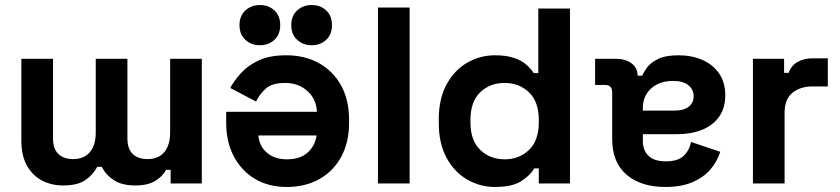

<svg xmlns="http://www.w3.org/2000/svg" viewBox="-20 -730 3342 764"><path d="M783 -496V0H659V-54H641Q628 -29 598 -10.5Q568 8 519 8Q466 8 434 -12.5Q402 -33 385 -66H367Q350 -34 319 -13Q288 8 231 8Q185 8 147.5 -11.5Q110 -31 87.5 -70.5Q65 -110 65 -170V-496H191V-179Q191 -138 212 -117.5Q233 -97 271 -97Q314 -97 337.5 -124.5Q361 -152 361 -203V-496H487V-179Q487 -138 508 -117.5Q529 -97 567 -97Q610 -97 633.5 -124.5Q657 -152 657 -203V-496Z M1369 -254V-242Q1369 -164 1338 -106.5Q1307 -49 1251 -17.5Q1195 14 1121 14Q1048 14 994 -18.5Q940 -51 910 -108.5Q880 -166 880 -242V-285H1241Q1239 -336 1203 -368Q1167 -400 1115 -400Q1062 -400 1037 -377Q1012 -354 999 -326L896 -380Q910 -406 936.5 -436.5Q963 -467 1007 -488.5Q1051 -510 1119 -510Q1193 -510 1249.5 -478.5Q1306 -447 1337.5 -389.5Q1369 -332 1369 -254ZM1008 -191Q1012 -148 1042.5 -122Q1073 -96 1122 -96Q1173 -96 1203 -122Q1233 -148 1240 -191ZM1139 -630Q1139 -667 1162.5 -688.5Q1186 -710 1220 -710Q1255 -710 1278 -688.5Q1301 -667 1301 -630Q1301 -593 1278 -571.5Q1255 -550 1220 -550Q1186 -550 1162.5 -571.5Q1139 -593 1139 -630ZM933 -630Q933 -667 956.5 -688.5Q980 -710 1014 -710Q1049 -710 1072 -688.5Q1095 -667 1095 -630Q1095 -593 1072 -571.5Q1049 -550 1014 -550Q980 -550 956.5 -571.5Q933 -593 933 -630Z M1484 0V-700H1610V0Z M2248 -696V0H2124V-60H2106Q2089 -31 2053 -8.5Q2017 14 1950 14Q1890 14 1839 -15.5Q1788 -45 1757 -102Q1726 -159 1726 -240V-256Q1726 -337 1757 -394Q1788 -451 1839 -480.5Q1890 -510 1950 -510Q1995 -510 2025.5 -499.5Q2056 -489 2074.5 -472.5Q2093 -456 2104 -439H2122V-696ZM1852 -253V-243Q1852 -171 1891 -133.5Q1930 -96 1988 -96Q2046 -96 2085 -133.5Q2124 -171 2124 -243V-253Q2124 -325 2085 -362.5Q2046 -400 1988 -400Q1929 -400 1890.5 -362.5Q1852 -325 1852 -253Z M2866 -351Q2866 -300 2841.5 -265.5Q2817 -231 2773.5 -213.5Q2730 -196 2674 -196H2538V-168Q2538 -133 2560 -110.5Q2582 -88 2630 -88Q2677 -88 2700 -109.5Q2723 -131 2730 -165L2846 -126Q2834 -88 2807.5 -56.5Q2781 -25 2736.5 -5.5Q2692 14 2628 14Q2530 14 2473 -35Q2416 -84 2416 -177V-362Q2416 -392 2388 -392H2348V-496H2432Q2469 -496 2493 -478Q2517 -460 2517 -430V-429H2536Q2540 -441 2554 -460.5Q2568 -480 2598 -495Q2628 -510 2680 -510Q2733 -510 2775 -491.5Q2817 -473 2841.5 -437.5Q2866 -402 2866 -351ZM2538 -300V-290H2665Q2700 -290 2720 -305Q2740 -320 2740 -347Q2740 -374 2719 -391Q2698 -408 2658 -408Q2605 -408 2571.5 -378.5Q2538 -349 2538 -300Z M2976 0V-496H3100V-440H3118Q3129 -470 3154.5 -484Q3180 -498 3214 -498H3274V-386H3212Q3164 -386 3133 -360.5Q3102 -335 3102 -282V0Z"/></svg>

Font: Space 7353
Style: Regular
Weight: 400
Designer: Christine Claussen + Ruben Lyon  (Space 7353)
Version: Version 1.000;FEAKit 1.0